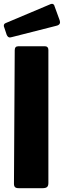

<svg xmlns="http://www.w3.org/2000/svg" viewBox="-26 -984 334 1004"><path d="M227 -27Q227 -12 220 -6Q213 0 197 0H72Q58 0 52.5 -5.5Q47 -11 47 -23L51 -721Q51 -742 69 -742H210Q218 -742 222.5 -737Q227 -732 227 -723ZM286 -878Q288 -870 288 -868Q288 -853 268 -849L36 -790Q28 -788 26 -788Q15 -788 9 -802L-4 -841Q-6 -844 -6 -850Q-6 -859 3 -863L240 -963Q242 -964 246 -964Q250 -964 254 -961Q258 -958 259 -952Z"/></svg>

Font: Libre Franklin ExtraBold
Style: Regular
Weight: 800
Designer: Pablo Impallari, Rodrigo Fuenzalida
Foundry: Impallari Type
Version: Version 1.002; ttfautohint (v1.5)